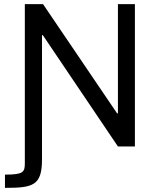

<svg xmlns="http://www.w3.org/2000/svg" viewBox="-20 -708 772 928"><path d="M4 136V200C138 200 183 190 183 63V-538H187L550 0H632V-688H550V-160H546L188 -688H100V81C100 124 93 136 4 136Z"/></svg>

Font: Saira UNSAM
Style: Regular
Weight: 400
Designer: Hector Gatti with collaboration of the Omnibus-Type team
Foundry: Omnibus-Type
Version: Version 0.072;PS 000.072;hotconv 1.0.88;makeotf.lib2.5.64775